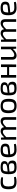

<svg xmlns="http://www.w3.org/2000/svg" viewBox="2780 -3318 552 6151"><g transform="rotate(-90 3055.5 -243.0)"><path d="M467 -12Q396 12 304 12Q176 12 121 -48Q68 -107 68 -247Q69 -387 119 -443Q170 -499 294 -499Q391 -499 453 -475L448 -422Q392 -427 318 -427Q226 -427 193 -391Q156 -351 157 -240Q159 -130 191 -94Q221 -60 308 -60Q392 -60 454 -70Z M854 -261Q988 -253 987 -117Q986 -44 941 -16Q896 13 782 13Q647 13 600 -36Q548 -90 550 -249Q552 -404 603 -455Q646 -499 770 -499Q862 -499 907 -479Q974 -448 970 -365Q962 -275 855 -264ZM762 -289Q882 -302 888 -365Q891 -404 864 -418Q838 -431 769 -431Q691 -431 666 -405Q638 -375 635 -274ZM634 -213Q636 -112 664 -82Q688 -57 762 -57Q839 -57 869 -74Q901 -91 901 -141Q900 -193 873 -214Q842 -237 768 -228Z M1524 -15Q1459 12 1329 12Q1204 12 1148 -53Q1094 -116 1093 -255Q1093 -397 1145 -449Q1194 -499 1325 -499Q1436 -499 1485 -459Q1530 -422 1528 -343Q1526 -274 1486 -243Q1449 -214 1362 -207L1184 -191Q1193 -114 1230 -85Q1262 -60 1332 -60Q1419 -60 1510 -72ZM1352 -271Q1401 -275 1421 -291Q1441 -308 1443 -350Q1444 -401 1414 -417Q1392 -428 1324 -428Q1242 -428 1213 -396Q1183 -361 1181 -254Z M1729 -381Q1830 -499 1925 -499Q2043 -499 2057 -388Q2152 -499 2245 -499Q2309 -499 2344 -463Q2378 -427 2378 -364V0H2293V-343Q2293 -427 2222 -427Q2163 -427 2058 -316L2057 0H1975V-343Q1975 -388 1959 -407Q1943 -427 1904 -427Q1845 -427 1738 -318L1739 0H1655V-487H1721Z M2909 -440Q2965 -379 2964 -239Q2964 -101 2914 -44Q2863 13 2741 13Q2617 13 2562 -46Q2506 -107 2505 -246Q2505 -384 2556 -442Q2606 -499 2730 -499Q2854 -499 2909 -440ZM2628 -389Q2595 -348 2594 -239Q2595 -135 2623 -97Q2652 -59 2731 -59Q2812 -59 2844 -99Q2875 -139 2875 -246Q2876 -351 2847 -389Q2818 -427 2740 -427Q2659 -427 2628 -389Z M3379 -261Q3513 -253 3512 -117Q3511 -44 3466 -16Q3421 13 3307 13Q3172 13 3125 -36Q3073 -90 3075 -249Q3077 -404 3128 -455Q3171 -499 3295 -499Q3387 -499 3432 -479Q3499 -448 3495 -365Q3487 -275 3380 -264ZM3287 -289Q3407 -302 3413 -365Q3416 -404 3389 -418Q3363 -431 3294 -431Q3216 -431 3191 -405Q3163 -375 3160 -274ZM3159 -213Q3161 -112 3189 -82Q3213 -57 3287 -57Q3364 -57 3394 -74Q3426 -91 3426 -141Q3425 -193 3398 -214Q3367 -237 3293 -228Z M4066 0H3982V-226H3727V0H3643V-487H3727V-291H3982L3983 -487H4067Z M4636 0H4571L4563 -106Q4456 13 4355 13Q4288 13 4253 -24Q4218 -59 4219 -123V-487H4304V-144Q4303 -99 4319 -80Q4335 -61 4373 -61Q4442 -61 4553 -174L4552 -487H4636Z M4866 -381Q4967 -499 5062 -499Q5180 -499 5194 -388Q5289 -499 5382 -499Q5446 -499 5481 -463Q5515 -427 5515 -364V0H5430V-343Q5430 -427 5359 -427Q5300 -427 5195 -316L5194 0H5112V-343Q5112 -388 5096 -407Q5080 -427 5041 -427Q4982 -427 4875 -318L4876 0H4792V-487H4858Z M6073 -15Q6008 12 5878 12Q5753 12 5697 -53Q5643 -116 5642 -255Q5642 -397 5694 -449Q5743 -499 5874 -499Q5985 -499 6034 -459Q6079 -422 6077 -343Q6075 -274 6035 -243Q5998 -214 5911 -207L5733 -191Q5742 -114 5779 -85Q5811 -60 5881 -60Q5968 -60 6059 -72ZM5901 -271Q5950 -275 5970 -291Q5990 -308 5992 -350Q5993 -401 5963 -417Q5941 -428 5873 -428Q5791 -428 5762 -396Q5732 -361 5730 -254Z"/></g></svg>

Font: Taylor Sans
Style: Regular
Weight: 400
Italic angle: -8°
Designer: Natanael Gama
Version: Version 1.001 September 8, 2015